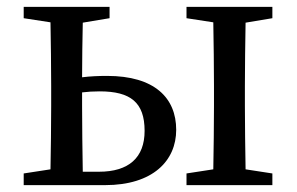

<svg xmlns="http://www.w3.org/2000/svg" viewBox="-20 -539 865 559"><path d="M221 -39C220 -95 219 -175 219 -230V-270C235 -272 252 -273 270 -273C360 -273 401 -241 401 -158C401 -80 355 -39 268 -39ZM299 -486V-519H49V-486L127 -474C128 -418 129 -342 129 -289V-230C129 -177 128 -101 127 -46L49 -34V0H286C425 0 493 -71 493 -161C493 -254 430 -318 292 -318C267 -318 243 -317 219 -314C219 -364 220 -426 221 -473ZM773 -486V-519H523V-486L601 -474C602 -418 603 -342 603 -289V-230C603 -177 602 -101 601 -46L523 -34V0H773V-34L695 -46C694 -102 693 -177 693 -230V-289C693 -342 694 -418 695 -473Z"/></svg>

Font: Source Han Serif JP Medium
Style: Regular
Weight: 500
Designer: Ryoko NISHIZUKA 西塚涼子 (kana & ideographs); Frank Grießhammer (Latin, Greek & Cyrillic); Wenlong ZHANG 张文龙 (bopomofo); San
Foundry: Adobe Systems Incorporated
Version: Version 1.001;PS 1.001;hotconv 16.6.54;makeotf.lib2.5.65590